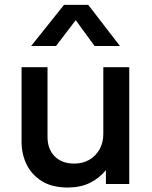

<svg xmlns="http://www.w3.org/2000/svg" viewBox="-20 -780 644 814"><path d="M267.5 15Q201 15 157.8 -11.8Q114.5 -38.5 93 -82.5Q71.5 -126.5 71.5 -178.5V-495H181.5V-199Q181.5 -148 211.8 -117.2Q242 -86.5 295.5 -86.5Q330.5 -86.5 358 -102.2Q385.5 -118 401.8 -146.5Q418 -175 418 -212.5V-495H528V0H429V-58.5Q400 -23.5 360.2 -4.2Q320.5 15 267.5 15ZM112 -585 251.5 -759.5H354L488.5 -585H381L301 -694.5L217.5 -585Z"/></svg>

Font: Geologica Thin Cursive
Style: Regular
Weight: 400
Version: Version 1.010;gftools[0.9.28]